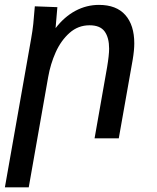

<svg xmlns="http://www.w3.org/2000/svg" viewBox="-38 -580 658 805"><path d="M108 -553.5 202.5 -550 195 -462Q232 -510 278.5 -534.8Q325 -559.5 377 -559.5Q450 -559.5 487.5 -517Q525 -474.5 525 -398Q525 -369.5 518.5 -330.5L460 0H358.5L411 -298Q419.5 -349 419.5 -376Q419.5 -422 400.8 -448Q382 -474 337.5 -474Q289.5 -474 253.5 -442Q217.5 -410 195.5 -360.8Q173.5 -311.5 164 -257L82.5 205.5H-17.5L92.5 -417.5Q98.5 -451 101.5 -479.5Q104.5 -508 108 -553.5Z"/></svg>

Font: JuliaMono Medium
Style: Italic
Weight: 500
Italic angle: -9°
Monospace: yes
Designer: cormullion
Foundry: corm
Version: Version 0.054; ttfautohint (v1.8.4)